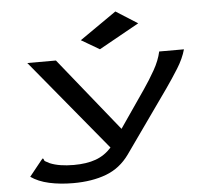

<svg xmlns="http://www.w3.org/2000/svg" viewBox="-57 -752 1115 989"><g transform="rotate(-5 500.0 -257.0)"><path d="M283 174Q215 174 158.5 161.5Q102 149 64 122L129 41L137 33L141 38Q142 46 148.5 49.5Q155 53 170 61Q218 81 293 81Q360 81 407 64Q454 47 489 8L100 -463H248L554 -83L686 -275Q717 -320 744.5 -368.5Q772 -417 782 -463H910Q897 -416 866 -366.5Q835 -317 802 -270L574 52Q526 119 453 146.5Q380 174 283 174ZM479 -501 385 -556 575 -688 687 -617Z"/></g></svg>

Font: Inconsolata UltraExpanded SemiBold
Style: Regular
Weight: 600
Width: 9
Monospace: yes
Designer: Raph Levien, Cyreal, Brenton Simpson
Foundry: Raph Levien, Cyreal, Google
Version: Version 3.001; ttfautohint (v1.8.2.53-6de2)